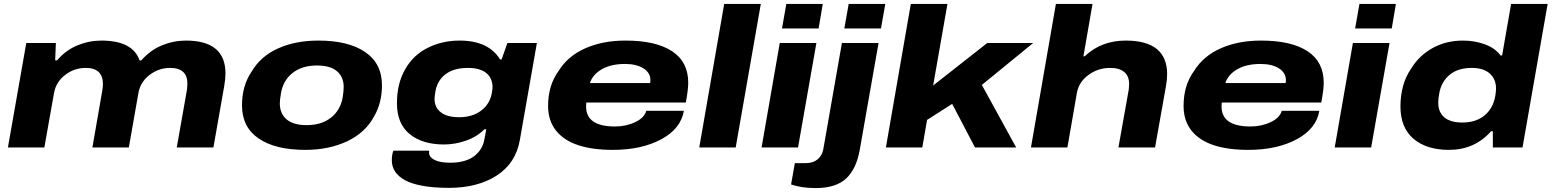

<svg xmlns="http://www.w3.org/2000/svg" viewBox="-20 -745 7839 970"><path d="M20 0 112.8 -527.8H262.2L258.8 -439.9H268.1Q312.5 -491.7 371.3 -515.9Q430.2 -540 492.2 -540Q650.4 -540 685.1 -439.9H693.8Q739.3 -491.7 798.1 -515.9Q856.9 -540 918.9 -540Q1119.1 -540 1119.1 -374Q1119.1 -347.2 1112.8 -310.1L1058.1 0H873L924.8 -293Q926.8 -312.5 926.8 -321.8Q926.8 -401.9 839.8 -401.9Q781.7 -401.9 735.4 -366.2Q689 -330.6 679.2 -274.9L630.9 0H446.8L497.1 -289.1Q500 -306.2 500 -319.8Q500 -401.9 413.1 -401.9Q355 -401.9 308.8 -366.2Q262.7 -330.6 252.9 -274.9L204.1 0Z M1522.5 12.2Q1371.1 12.2 1286.9 -45.2Q1202.6 -102.5 1202.6 -212.9Q1202.6 -312.5 1251.5 -383.8Q1296.9 -460.9 1385 -500.5Q1473.1 -540 1588.4 -540Q1739.7 -540 1824.7 -482.2Q1909.7 -424.3 1909.7 -314Q1909.7 -225.6 1870.6 -158.2Q1826.7 -75.2 1734.4 -31.5Q1642.1 12.2 1522.5 12.2ZM1529.3 -112.8Q1604.5 -112.8 1652.6 -151.1Q1700.7 -189.5 1711.4 -253.9Q1716.3 -284.7 1716.3 -305.2Q1716.3 -356.4 1682.4 -385.3Q1648.4 -414.1 1581.5 -414.1Q1505.4 -414.1 1457.8 -376.2Q1410.2 -338.4 1399.4 -273.9Q1393.6 -236.8 1393.6 -223.1Q1393.6 -171.4 1427.7 -142.1Q1461.9 -112.8 1529.3 -112.8Z M2248 204.1Q2171.4 204.1 2115 193.8Q2058.6 183.6 2025.1 164.8Q1991.7 146 1975.6 121.1Q1959.5 96.2 1959.5 64.9Q1959.5 36.6 1967.3 16.1H2148.4Q2147.5 20 2147.5 25.9Q2147.5 47.9 2174.6 62.5Q2201.7 77.1 2255.4 77.1Q2296.4 77.1 2328.6 67.1Q2360.8 57.1 2380.6 40Q2400.4 22.9 2411.9 2.7Q2423.3 -17.6 2427.2 -41Q2428.7 -48.3 2431.9 -65.2Q2435.1 -82 2436.5 -91.8H2427.2Q2389.6 -53.7 2334 -34.4Q2278.3 -15.1 2223.1 -15.1Q2114.3 -15.1 2049.8 -67.6Q1985.4 -120.1 1985.4 -223.1Q1985.4 -322.8 2026.4 -394Q2066.4 -465.8 2139.9 -502.9Q2213.4 -540 2302.2 -540Q2447.8 -540 2506.3 -444.8H2514.2L2543.5 -527.8H2692.4L2606.4 -38.1Q2585.9 79.6 2489.5 141.8Q2393.1 204.1 2248 204.1ZM2299.3 -152.8Q2366.7 -152.8 2410.4 -185.8Q2454.1 -218.8 2464.4 -272.9Q2468.3 -294.4 2468.3 -304.2Q2468.3 -350.1 2436.8 -376Q2405.3 -401.9 2344.2 -401.9Q2274.4 -401.9 2232.7 -371.3Q2190.9 -340.8 2180.2 -286.1Q2175.3 -254.9 2175.3 -246.1Q2175.3 -202.6 2207 -177.7Q2238.8 -152.8 2299.3 -152.8Z M3075.7 12.2Q2973.6 12.2 2901.4 -11.5Q2829.1 -35.2 2789.1 -85.2Q2749 -135.3 2749 -210Q2749 -313.5 2801.8 -386.2Q2848.6 -461.9 2937 -501Q3025.4 -540 3139.6 -540Q3293.5 -540 3375.2 -486.3Q3457 -432.6 3457 -327.1Q3457 -292.5 3444.8 -227.1H2941.9Q2940.9 -220.2 2940.9 -207Q2940.9 -106 3086.9 -106Q3142.6 -106 3189 -127.9Q3235.4 -149.9 3245.1 -185.1H3435.1Q3419.4 -94.2 3320.1 -41Q3220.7 12.2 3075.7 12.2ZM2960 -325.2H3264.6Q3266.1 -332.5 3266.1 -338.9Q3266.1 -377.4 3230.7 -399.7Q3195.3 -421.9 3137.7 -421.9Q3067.9 -421.9 3021.5 -395.8Q2975.1 -369.6 2960 -325.2Z M3512.7 0 3638.7 -725.1H3823.7L3696.8 0Z M3930.7 -601.1 3952.6 -725.1H4136.7L4115.7 -601.1ZM3827.6 0 3919.4 -527.8H4104.5L4011.7 0Z M4245.6 -601.1 4267.6 -725.1H4452.6L4430.7 -601.1ZM4100.6 205.1Q4029.8 205.1 3976.6 187L3995.6 79.1H4051.8Q4087.9 79.1 4110.8 59.8Q4133.8 40.5 4139.6 7.8L4233.4 -527.8H4418.5L4323.7 11.2Q4306.6 108.4 4254.9 156.7Q4203.1 205.1 4100.6 205.1Z M4455.6 0 4581.5 -725.1H4766.6L4694.3 -313L4967.8 -527.8H5199.7L4940.4 -315.9L5113.8 0H4905.8L4790.5 -220.2L4663.6 -139.2L4639.6 0Z M5188.5 0 5314.5 -725.1H5499.5L5453.6 -460.9H5460.4Q5543.5 -540 5667.5 -540Q5875 -540 5876.5 -372.1Q5876.5 -342.8 5870.6 -310.1L5815.4 0H5630.4L5682.6 -293Q5684.6 -312.5 5684.6 -319.8Q5684.6 -360.4 5659.9 -381.1Q5635.3 -401.9 5588.4 -401.9Q5527.3 -401.9 5478.8 -366.2Q5430.2 -330.6 5420.4 -274.9L5372.6 0Z M6286.1 12.2Q6184.1 12.2 6111.8 -11.5Q6039.6 -35.2 5999.5 -85.2Q5959.5 -135.3 5959.5 -210Q5959.5 -313.5 6012.2 -386.2Q6059.1 -461.9 6147.5 -501Q6235.8 -540 6350.1 -540Q6503.9 -540 6585.7 -486.3Q6667.5 -432.6 6667.5 -327.1Q6667.5 -292.5 6655.3 -227.1H6152.3Q6151.4 -220.2 6151.4 -207Q6151.4 -106 6297.4 -106Q6353 -106 6399.4 -127.9Q6445.8 -149.9 6455.6 -185.1H6645.5Q6629.9 -94.2 6530.5 -41Q6431.2 12.2 6286.1 12.2ZM6170.4 -325.2H6475.1Q6476.6 -332.5 6476.6 -338.9Q6476.6 -377.4 6441.2 -399.7Q6405.8 -421.9 6348.1 -421.9Q6278.3 -421.9 6231.9 -395.8Q6185.5 -369.6 6170.4 -325.2Z M6826.2 -601.1 6848.1 -725.1H7032.2L7011.2 -601.1ZM6723.1 0 6814.9 -527.8H7000L6907.2 0Z M7300.3 12.2Q7187 12.2 7121.1 -43.9Q7055.2 -100.1 7055.2 -207Q7055.2 -319.8 7108.9 -397.9Q7149.4 -464.4 7217.5 -502.2Q7285.6 -540 7371.1 -540Q7430.2 -540 7481.9 -521Q7533.7 -502 7561 -464.8H7568.8L7614.3 -725.1H7798.8L7671.9 0H7522V-82H7513.2Q7429.7 12.2 7300.3 12.2ZM7368.2 -126Q7437 -126 7480.2 -162.1Q7523.4 -198.2 7534.2 -259.8Q7538.1 -282.7 7538.1 -296.9Q7538.1 -345.2 7506.6 -373.5Q7475.1 -401.9 7415 -401.9Q7345.2 -401.9 7303.2 -366.7Q7261.2 -331.5 7251 -272Q7246.1 -245.1 7246.1 -226.1Q7246.1 -178.7 7276.6 -152.3Q7307.1 -126 7368.2 -126Z"/></svg>

Font: Archivo Expanded ExtraBold
Style: Italic
Weight: 800
Width: 7
Italic angle: -10°
Designer: Hector Gatti
Foundry: Omnibus-Type
Version: Version 2.001